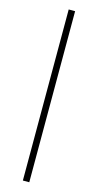

<svg xmlns="http://www.w3.org/2000/svg" viewBox="-141 -749 517 1012"><g transform="rotate(15 117.0 -243.0)"><path d="M134.5 -710.5V223H99.5V-710.5Z"/></g></svg>

Font: Anek Devanagari ExtraLight
Style: Regular
Weight: 250
Designer: Kailash Malviya (Devanagari) & Yesha Goshar (Latin)
Foundry: Ek Type
Version: Version 1.003